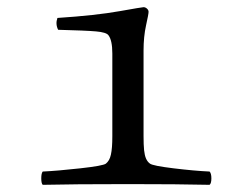

<svg xmlns="http://www.w3.org/2000/svg" viewBox="-20 -513 680 535"><path d="M380 -134Q380 -109 381.5 -94.5Q383 -80 387 -71Q391 -62 398 -57Q406 -51 463.5 -44Q521 -37 564 -35Q569 -30 569 -16Q569 -2 564 2Q478 0 338 0Q183 0 99 2Q95 -2 95 -16Q95 -30 99 -35Q141 -37 204 -44Q267 -51 275 -57Q280 -61 283.5 -67Q287 -73 289 -82Q291 -91 292 -103.5Q293 -116 293 -134V-364Q293 -401 282 -415Q276 -423 247.5 -425.5Q219 -428 142 -430Q134 -446 140 -463Q247 -470 314 -482Q376 -493 380 -493Q385 -493 389.5 -489Q394 -485 394 -480Q394 -474 387 -442.5Q380 -411 380 -372Z"/></svg>

Font: Libertinus Mono
Style: Regular
Weight: 400
Designer: Philipp H. Poll
Foundry: Khaled Hosny
Version: Version 6.7